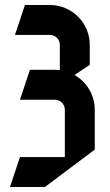

<svg xmlns="http://www.w3.org/2000/svg" viewBox="-20 -530 440 770"><path d="M80 -510 40 -390H180C202.1 -390 220 -372.1 220 -350V-248.8C213.4 -249.6 206.8 -250 200 -250H100L60 -130H200C222.1 -130 240 -112.1 240 -90V100H60L20 220H160L360 70V-90C360 -149.7 327.3 -201.7 278.8 -229.2L340 -270V-350C340 -438.3 268.3 -510 180 -510Z"/></svg>

Font: Abibas
Style: Medium
Weight: 500
Version: Version 0.3